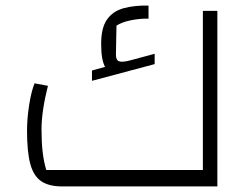

<svg xmlns="http://www.w3.org/2000/svg" viewBox="-20 -669 891 689"><path d="M203 0Q155 0 127.5 -19Q100 -38 88.5 -81.5Q77 -125 77 -200Q77 -243 84.5 -291.5Q92 -340 104 -370L152 -361Q141 -318 135 -278Q129 -238 129 -205Q129 -159 133 -124Q137 -89 146 -59H708V-630H760V0ZM310 -379V-416L357 -429Q350 -442 346.5 -462Q343 -482 343 -512Q343 -569 364 -599Q385 -629 423.5 -639.5Q462 -650 513 -649V-602Q484 -603 451 -596.5Q418 -590 398 -577L396 -473Q396 -453 407.5 -449Q419 -445 446 -452L535 -476V-439Z"/></svg>

Font: Changa ExtraLight ExtraLight
Style: Regular
Weight: 250
Version: Version 3.002; ttfautohint (v1.8.2)